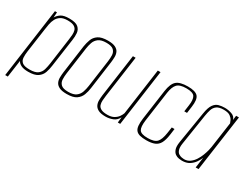

<svg xmlns="http://www.w3.org/2000/svg" viewBox="-66 -926 1874 1463"><g transform="rotate(30 871.0 -194.5)"><path d="M14 116 99 -495H117L114 -448Q127 -471 150.5 -486.5Q174 -502 223 -502Q279 -502 301.5 -482.5Q324 -463 326.5 -433.5Q329 -404 324 -372L289 -125Q285 -93 274.5 -62.5Q264 -32 236 -12.5Q208 7 152 7Q112 7 89 -4.5Q66 -16 58 -34L37 116ZM153 -13Q203 -13 225.5 -31Q248 -49 255.5 -76.5Q263 -104 267 -132L299 -363Q302 -384 303.5 -405.5Q305 -427 299.5 -444.5Q294 -462 275.5 -472.5Q257 -483 219 -483Q181 -483 159 -469Q137 -455 125.5 -433Q114 -411 109 -385Q104 -359 101 -335L71 -123Q67 -94 68.5 -68.5Q70 -43 88.5 -28Q107 -13 153 -13Z M491 7Q448 7 425 -4.5Q402 -16 393 -35Q384 -54 384.5 -77.5Q385 -101 388 -125L422 -372Q427 -404 438 -434Q449 -464 477.5 -483.5Q506 -503 563 -503Q605 -503 628 -491.5Q651 -480 659.5 -461Q668 -442 667.5 -419Q667 -396 664 -372L630 -125Q626 -93 614.5 -62.5Q603 -32 575 -12.5Q547 7 491 7ZM493 -13Q539 -13 562 -30.5Q585 -48 594 -75Q603 -102 607 -130L640 -367Q644 -395 643 -421.5Q642 -448 624 -465.5Q606 -483 560 -483Q514 -483 491 -465.5Q468 -448 459 -421.5Q450 -395 446 -367L413 -130Q409 -102 410 -75Q411 -48 429 -30.5Q447 -13 493 -13Z M834 8Q792 8 769.5 -3.5Q747 -15 738 -34Q729 -53 729.5 -76Q730 -99 733 -123L785 -495H809L758 -132Q755 -110 753.5 -88.5Q752 -67 757.5 -49.5Q763 -32 782 -21.5Q801 -11 838 -11Q874 -11 896 -24Q918 -37 930 -54.5Q942 -72 947 -87L1004 -495H1028L959 0H938L943 -49Q927 -16 896 -4Q865 8 834 8Z M1192 9Q1158 9 1135.5 3Q1113 -3 1101 -17.5Q1089 -32 1086.5 -57.5Q1084 -83 1089 -121L1126 -385Q1136 -454 1166 -479.5Q1196 -505 1264 -505Q1331 -505 1353.5 -479.5Q1376 -454 1366 -385L1358 -327H1334L1342 -384Q1350 -438 1335 -462.5Q1320 -487 1261 -487Q1203 -487 1180.5 -462.5Q1158 -438 1150 -384L1113 -119Q1105 -59 1120 -35Q1135 -11 1193 -11Q1252 -11 1274 -35Q1296 -59 1305 -119L1313 -173H1337L1330 -121Q1323 -70 1308 -42Q1293 -14 1265 -2.5Q1237 9 1192 9Z M1505 8Q1496 8 1479 5.5Q1462 3 1446.5 -7.5Q1431 -18 1422.5 -41.5Q1414 -65 1421 -108L1466 -384Q1475 -441 1493.5 -466.5Q1512 -492 1537 -498.5Q1562 -505 1590 -505Q1620 -505 1650.5 -494.5Q1681 -484 1688 -455L1693 -495H1718L1648 0H1623L1636 -93Q1628 -72 1612 -48.5Q1596 -25 1570 -8.5Q1544 8 1505 8ZM1514 -10Q1543 -10 1565 -26Q1587 -42 1602.5 -66Q1618 -90 1628 -116.5Q1638 -143 1643.5 -164.5Q1649 -186 1650 -196L1682 -422Q1680 -429 1673 -444.5Q1666 -460 1647.5 -474Q1629 -488 1589 -488Q1549 -488 1528.5 -473Q1508 -458 1500 -433Q1492 -408 1487 -377L1445 -106Q1440 -72 1446.5 -52Q1453 -32 1466 -23.5Q1479 -15 1492.5 -12.5Q1506 -10 1514 -10Z"/></g></svg>

Font: Alumni Sans Thin
Style: Italic
Weight: 100
Italic angle: -8°
Designer: Robert E. Leuschke
Foundry: Robert E. Leuschke
Version: Version 1.016